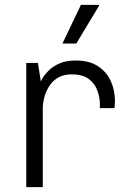

<svg xmlns="http://www.w3.org/2000/svg" viewBox="-20 -770 524 790"><path d="M88 0V-511H136L148 -435Q148 -436 155.5 -449Q163 -462 179.5 -479Q196 -496 223.5 -508.5Q251 -521 292 -521Q347 -521 382.5 -498Q418 -475 435.5 -437Q453 -399 453 -354Q453 -344 452 -335.5Q451 -327 451 -325H391V-342Q391 -368 381 -396.5Q371 -425 346 -444.5Q321 -464 275 -464Q241 -464 218 -450Q195 -436 181.5 -414Q168 -392 162 -368Q156 -344 156 -325V0ZM237 -591 313 -750H387L388 -747L294 -591Z"/></svg>

Font: Chivo ExtraLight
Style: Regular
Weight: 250
Designer: Hector Gatti
Foundry: Omnibus-Type
Version: Version 2.002